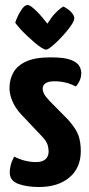

<svg xmlns="http://www.w3.org/2000/svg" viewBox="-20 -740 358 770"><path d="M136 10Q88 10 53.5 -2.5Q19 -15 19 -49Q19 -61 23 -77.5Q27 -94 37 -112Q58 -101 80.5 -95.5Q103 -90 124 -90Q150 -90 162.5 -101.5Q175 -113 175 -132Q175 -143 171.5 -157Q168 -171 153 -188L66 -280Q40 -308 29 -336Q18 -364 18 -386Q18 -421 33.5 -449Q49 -477 85 -493.5Q121 -510 183 -510Q239 -510 265 -499.5Q291 -489 298.5 -474.5Q306 -460 306 -447Q306 -418 284 -393Q264 -404 242.5 -409Q221 -414 198 -414Q174 -414 162.5 -406Q151 -398 151 -384Q151 -376 156 -365Q161 -354 180 -334L254 -259Q284 -225 294 -198.5Q304 -172 304 -134Q304 -67 258.5 -28.5Q213 10 136 10ZM165 -541Q158 -541 145.5 -549Q133 -557 118 -570Q103 -583 87.5 -597.5Q72 -612 60 -625.5Q48 -639 41 -649Q49 -674 63.5 -697Q78 -720 90 -720Q97 -720 107 -712.5Q117 -705 128 -694Q139 -683 148.5 -671.5Q158 -660 164 -652.5Q170 -645 170 -645Q187 -672 201.5 -687Q216 -702 225 -708Q234 -714 234 -714Q254 -704 266 -691Q278 -678 278 -666Q278 -658 268.5 -643Q259 -628 244 -610.5Q229 -593 213 -577Q197 -561 184 -551Q171 -541 165 -541Z"/></svg>

Font: Yanone Kaffeesatz
Style: Bold
Weight: 700
Designer: Yanone (Cyrillic: Daniel Pouzeot, Huerta Tipografica, and Cyreal)
Foundry: Yanone
Version: Version 2.003